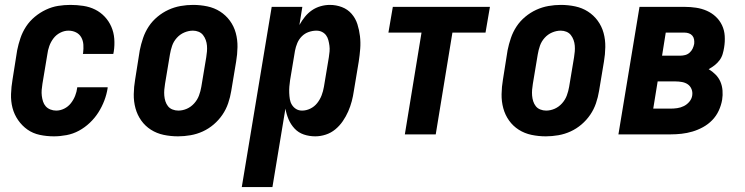

<svg xmlns="http://www.w3.org/2000/svg" viewBox="-20 -548 3040 783"><path d="M200 8Q170 8 142 2Q114 -4 92 -19.5Q70 -35 54 -58Q38 -81 31 -108Q24 -135 25 -164.5Q26 -194 31 -223L50 -343Q55 -368 63.5 -393Q72 -418 86.5 -440Q101 -462 122 -479.5Q143 -497 167.5 -508.5Q192 -520 217 -524Q242 -528 267 -528Q294 -528 320 -524Q346 -520 368 -509Q390 -498 407 -480Q424 -462 434 -439Q444 -416 446 -390Q448 -364 444 -338L442 -328H318L319 -333Q321 -349 320 -365.5Q319 -382 311.5 -395.5Q304 -409 290 -416Q276 -423 259 -423Q242 -423 225.5 -414.5Q209 -406 198 -391.5Q187 -377 181 -360Q175 -343 173 -326L153 -206Q151 -194 150 -181.5Q149 -169 150.5 -157Q152 -145 155.5 -134Q159 -123 166.5 -114.5Q174 -106 185.5 -101.5Q197 -97 209 -97Q226 -97 242 -105Q258 -113 269 -127Q280 -141 286.5 -157.5Q293 -174 295 -191V-192H419V-189Q415 -163 405.5 -138Q396 -113 381.5 -90Q367 -67 346.5 -47.5Q326 -28 302 -15Q278 -2 251.5 3Q225 8 200 8Z M706 8Q676 8 647.5 2Q619 -4 595.5 -19Q572 -34 556 -56.5Q540 -79 532.5 -106.5Q525 -134 525.5 -164Q526 -194 531 -223L550 -343Q555 -368 563.5 -393Q572 -418 586.5 -440Q601 -462 622 -479.5Q643 -497 667 -508Q691 -519 716.5 -523.5Q742 -528 767 -528Q797 -528 825.5 -522Q854 -516 877.5 -501Q901 -486 917.5 -463.5Q934 -441 941.5 -413.5Q949 -386 948.5 -356Q948 -326 943 -297L923 -177Q919 -152 910.5 -127Q902 -102 887 -80Q872 -58 851.5 -40.5Q831 -23 807 -12Q783 -1 757 3.5Q731 8 706 8ZM707 -97Q725 -97 742 -104.5Q759 -112 772 -126.5Q785 -141 791.5 -158.5Q798 -176 801 -194L821 -314Q823 -326 824 -338Q825 -350 824 -362Q823 -374 819 -385Q815 -396 808 -405Q801 -414 790 -418.5Q779 -423 767 -423Q749 -423 731.5 -415.5Q714 -408 701 -393.5Q688 -379 682 -361.5Q676 -344 673 -326L653 -206Q651 -194 650 -182Q649 -170 650 -158Q651 -146 654.5 -135Q658 -124 665 -115Q672 -106 683.5 -101.5Q695 -97 707 -97Z M966 215 1088 -520H1213L1201 -446Q1211 -464 1223.5 -479.5Q1236 -495 1252 -506Q1268 -517 1287 -522.5Q1306 -528 1325 -528Q1351 -528 1374.5 -519Q1398 -510 1414 -491.5Q1430 -473 1437.5 -449.5Q1445 -426 1448 -400.5Q1451 -375 1449 -349Q1447 -323 1443 -297L1423 -177Q1420 -156 1414.5 -135Q1409 -114 1400 -93.5Q1391 -73 1378 -54Q1365 -35 1347.5 -20.5Q1330 -6 1308.5 1Q1287 8 1266 8Q1241 8 1219 0.5Q1197 -7 1181.5 -23.5Q1166 -40 1157 -61Q1148 -82 1144 -105L1091 215ZM1212 -97Q1229 -97 1245.5 -105Q1262 -113 1273.5 -127.5Q1285 -142 1291.5 -159Q1298 -176 1301 -194L1321 -314Q1323 -326 1324 -338Q1325 -350 1323.5 -361.5Q1322 -373 1319 -384.5Q1316 -396 1309.5 -404.5Q1303 -413 1293 -418Q1283 -423 1270 -423Q1255 -423 1239 -417.5Q1223 -412 1211 -400Q1199 -388 1192.5 -372.5Q1186 -357 1183 -341L1163 -221Q1161 -208 1160 -195Q1159 -182 1159.5 -169Q1160 -156 1162 -143.5Q1164 -131 1170.5 -120.5Q1177 -110 1187.5 -103.5Q1198 -97 1212 -97Z M1631 0 1699 -415H1564L1582 -520H1978L1960 -415H1825L1757 0Z M2206 8Q2176 8 2147.5 2Q2119 -4 2095.5 -19Q2072 -34 2056 -56.5Q2040 -79 2032.5 -106.5Q2025 -134 2025.5 -164Q2026 -194 2031 -223L2050 -343Q2055 -368 2063.5 -393Q2072 -418 2086.5 -440Q2101 -462 2122 -479.5Q2143 -497 2167 -508Q2191 -519 2216.5 -523.5Q2242 -528 2267 -528Q2297 -528 2325.5 -522Q2354 -516 2377.5 -501Q2401 -486 2417.5 -463.5Q2434 -441 2441.5 -413.5Q2449 -386 2448.5 -356Q2448 -326 2443 -297L2423 -177Q2419 -152 2410.5 -127Q2402 -102 2387 -80Q2372 -58 2351.5 -40.5Q2331 -23 2307 -12Q2283 -1 2257 3.5Q2231 8 2206 8ZM2207 -97Q2225 -97 2242 -104.5Q2259 -112 2272 -126.5Q2285 -141 2291.5 -158.5Q2298 -176 2301 -194L2321 -314Q2323 -326 2324 -338Q2325 -350 2324 -362Q2323 -374 2319 -385Q2315 -396 2308 -405Q2301 -414 2290 -418.5Q2279 -423 2267 -423Q2249 -423 2231.5 -415.5Q2214 -408 2201 -393.5Q2188 -379 2182 -361.5Q2176 -344 2173 -326L2153 -206Q2151 -194 2150 -182Q2149 -170 2150 -158Q2151 -146 2154.5 -135Q2158 -124 2165 -115Q2172 -106 2183.5 -101.5Q2195 -97 2207 -97Z M2502 0 2588 -520H2772Q2796 -520 2819 -516.5Q2842 -513 2862.5 -504Q2883 -495 2899 -480Q2915 -465 2924.5 -445Q2934 -425 2935.5 -401.5Q2937 -378 2933 -354Q2931 -341 2927 -327.5Q2923 -314 2914.5 -302.5Q2906 -291 2894.5 -282Q2883 -273 2870 -266Q2885 -257 2898 -244Q2911 -231 2918 -214.5Q2925 -198 2926.5 -179Q2928 -160 2925 -141Q2921 -118 2911 -96.5Q2901 -75 2884.5 -58Q2868 -41 2847 -29.5Q2826 -18 2804 -11.5Q2782 -5 2759.5 -2.5Q2737 0 2715 0ZM2680 -321H2755Q2764 -321 2774 -323.5Q2784 -326 2792 -333Q2800 -340 2804.5 -349.5Q2809 -359 2811 -369Q2812 -378 2810.5 -387Q2809 -396 2803.5 -402.5Q2798 -409 2789.5 -412Q2781 -415 2772 -415H2695ZM2644 -105H2714Q2728 -105 2742 -107Q2756 -109 2769 -115.5Q2782 -122 2791.5 -133.5Q2801 -145 2803 -159Q2805 -173 2800 -185Q2795 -197 2785 -204Q2775 -211 2761.5 -213.5Q2748 -216 2734 -216H2662Z"/></svg>

Font: Iosevka Extrabold Oblique
Style: Regular
Weight: 800
Italic angle: -9°
Monospace: yes
Designer: Belleve Invis
Foundry: Belleve Invis
Version: Version 32.5.0; ttfautohint (v1.8.4)